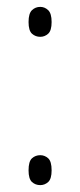

<svg xmlns="http://www.w3.org/2000/svg" viewBox="-20 -533 233 558"><path d="M97 -426Q83 -426 73 -435Q63 -444 63 -469Q63 -494 73 -503.5Q83 -513 97 -513Q110 -513 120 -503.5Q130 -494 130 -469Q130 -444 120 -435Q110 -426 97 -426ZM97 5Q83 5 73 -4Q63 -13 63 -38Q63 -64 73 -73Q83 -82 97 -82Q110 -82 120 -73Q130 -64 130 -38Q130 -13 120 -4Q110 5 97 5Z"/></svg>

Font: Noto Serif Hebrew ExtraCondensed ExtraLight
Style: Regular
Weight: 200
Width: 2
Designer: Monotype Design Team
Foundry: Monotype Imaging Inc.
Version: Version 2.004; ttfautohint (v1.8.4.7-5d5b)